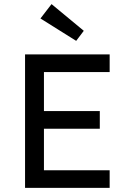

<svg xmlns="http://www.w3.org/2000/svg" viewBox="-20 -915 620 935"><path d="M102 0V-650H514V-564H194V-374H466V-288H194V-86H514V0ZM351 -716 177 -825 231 -895 388 -765Z"/></svg>

Font: Sometype Mono Medium
Style: Regular
Weight: 500
Monospace: yes
Designer: Ryoichi Tsunekawa
Foundry: Dharma Type
Version: Version 1.000; ttfautohint (v1.8.3)